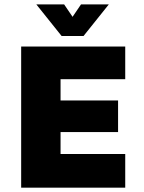

<svg xmlns="http://www.w3.org/2000/svg" viewBox="-20 -870 669 890"><path d="M78.1 0V-654.3H560.5V-502.9H260.7V-156.2H560.5V0ZM180.7 -257.8V-404.3H527.3V-257.8ZM265.6 -703.1 148.4 -849.6H277.3L316.4 -792L355.5 -849.6H484.4L367.2 -703.1Z"/></svg>

Font: Sen ExtraBold
Style: Regular
Weight: 800
Version: Version 2.000;gftools[0.9.31]